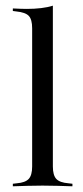

<svg xmlns="http://www.w3.org/2000/svg" viewBox="-20 -653 290 673"><path d="M129 -2.4Q100.8 -2.4 76.2 -1.6Q51.6 -0.8 25 0V-8.9L38.7 -10.5Q68.5 -12.9 80.6 -25.8Q92.7 -38.7 92.7 -69.4V-206.5H165.3V-69.4Q165.3 -38.7 177.4 -25.8Q189.5 -12.9 220.2 -10.5L233.9 -8.9V0Q207.3 -0.8 182.3 -1.6Q157.3 -2.4 129 -2.4ZM92.7 -206.5V-554Q92.7 -584.7 81 -597.2Q69.4 -609.7 37.1 -612.9L25 -614.5V-623.4Q41.9 -622.6 52.8 -622.2Q63.7 -621.8 74.2 -621.8Q100.8 -621.8 124.2 -624.6Q147.6 -627.4 165.3 -633.1V-623.4V-206.5Z"/></svg>

Font: Playfair 144pt SemiCondensed Light
Style: Regular
Weight: 300
Width: 4
Designer: Claus Eggers Sørensen
Foundry: Claus Eggers Sørensen
Version: Version 2.203